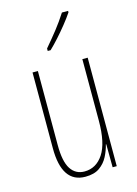

<svg xmlns="http://www.w3.org/2000/svg" viewBox="-118 -827 643 901"><g transform="rotate(-15 204.0 -376.5)"><path d="M337 -527V0H317L316 -112H314Q307 -83 292.5 -55Q278 -27 252 -8.5Q226 10 183 10Q69 10 69 -159V-527H95V-167Q95 -87 118.5 -51Q142 -15 185 -15Q242 -15 276.5 -67Q311 -119 311 -228V-527ZM305 -756Q289 -732 266.5 -704Q244 -676 221 -650.5Q198 -625 178 -606H164V-618Q198 -658 224 -691Q250 -724 275 -763H305Z"/></g></svg>

Font: Noto Sans ExtraCondensed Thin
Style: Regular
Weight: 100
Width: 2
Designer: Monotype Design Team
Foundry: Monotype Imaging Inc.
Version: Version 2.013; ttfautohint (v1.8.4.7-5d5b)